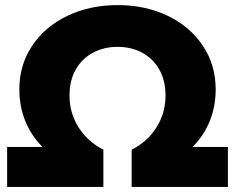

<svg xmlns="http://www.w3.org/2000/svg" viewBox="-20 -734 924 754"><path d="M8 -157H147Q104 -199 80 -257Q56 -315 56 -384Q56 -479 106.5 -554.5Q157 -630 245 -672Q333 -714 442 -714Q551 -714 638.5 -672Q726 -630 776.5 -554.5Q827 -479 827 -383Q827 -315 803 -257Q779 -199 736 -157H875V0H497V-146Q560 -178 595 -234.5Q630 -291 630 -359Q630 -418 605.5 -461Q581 -504 538.5 -527Q496 -550 442 -550Q388 -550 345 -527Q302 -504 277.5 -461Q253 -418 253 -359Q253 -290 288.5 -234Q324 -178 386 -146V0H8Z"/></svg>

Font: Montserrat Alternates ExtraBold
Style: Regular
Weight: 800
Designer: Julieta Ulanovsky
Foundry: Julieta Ulanovsky
Version: Version 7.200